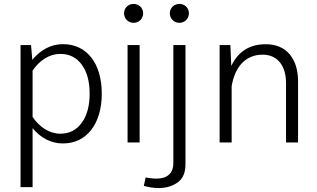

<svg xmlns="http://www.w3.org/2000/svg" viewBox="-20 -728 1621 981"><path d="M85 228H146.5V-73.2C188 -22.9 240.7 4.9 301.8 4.9C423.8 4.9 500 -96.2 500 -249.5C500 -402.8 424.8 -502.4 301.8 -502.4C239.7 -502.4 187.5 -473.1 145 -422.4L138.7 -497.6H85ZM288.1 -452.6C334.5 -452.6 371.1 -434.1 397.9 -397.5C424.8 -360.8 438 -311.5 438 -249.5C438 -187.5 424.8 -138.2 397.9 -101.1C371.1 -63.5 334.5 -44.9 288.1 -44.9C232.9 -44.9 182.1 -78.1 146.5 -130.4V-367.2C182.1 -419.4 231.9 -452.6 288.1 -452.6Z M613.8 -660.2C613.8 -633.3 634.8 -611.3 662.6 -611.3C690.4 -611.3 711.4 -633.3 711.4 -660.2C711.4 -687 690.4 -708 662.6 -708C634.8 -708 613.8 -687 613.8 -660.2ZM631.8 0H693.4V-497.6H631.8Z M847.7 -660.2C847.7 -633.3 868.7 -611.3 896.5 -611.3C924.3 -611.3 945.3 -633.3 945.3 -660.2C945.3 -687 924.3 -708 896.5 -708C868.7 -708 847.7 -687 847.7 -660.2ZM714.8 221.7C737.8 228 764.2 232.9 790 232.9C828.6 232.9 860.8 223.1 887.7 204.1C914.6 185.1 927.7 153.8 927.7 110.4V-497.6H865.7V104C865.7 159.2 833.5 184.6 778.8 184.6C758.8 184.6 737.3 181.2 724.1 178.7Z M1163.6 -288.1C1181.2 -391.1 1237.8 -448.7 1322.3 -448.7C1397 -448.7 1441.4 -393.1 1441.4 -303.7V0H1502.9V-312C1502.9 -370.6 1488.3 -417 1459.5 -451.2C1430.7 -484.9 1389.6 -502 1337.4 -502C1255.4 -502 1196.8 -464.8 1161.6 -391.1L1157.2 -497.6H1102.1V0H1163.6Z"/></svg>

Font: Estedad Light
Style: Regular
Weight: 300
Designer: Amin Abedi
Version: Version 7.3